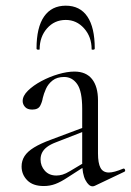

<svg xmlns="http://www.w3.org/2000/svg" viewBox="-20 -648 461 676"><path d="M314.2 6Q310.2 8 305.8 8Q292.6 8 281 -13.6Q269.4 -35.2 269.4 -76.2V-264.6Q269.4 -326.8 251.8 -351.9Q234.2 -377 205.8 -377Q180.8 -377 165.1 -364.7Q149.4 -352.4 141.7 -335Q134 -317.6 130.6 -303Q128.4 -288.8 121.4 -275.5Q114.4 -262.2 93.4 -262.2Q76.2 -262.2 68 -271.6Q59.8 -281 59.8 -292.2Q59.8 -310.6 78.5 -328.9Q97.2 -347.2 125.8 -362.5Q154.4 -377.8 185.5 -386.9Q216.6 -396 242 -396Q283 -396 304 -369.6Q325 -343.2 325 -294.6V-108Q325 -73.4 333.9 -57Q342.8 -40.6 363.4 -40.6Q381.4 -40.6 413.2 -54Q418 -56 420.1 -50.5Q422.2 -45 417.2 -43ZM134.2 7Q95.8 7 75.9 -13.3Q56 -33.6 56 -61.8Q56 -82 66.4 -98.3Q76.8 -114.6 99.8 -128.7Q122.8 -142.8 159.4 -156.2L279.4 -201.2L281.8 -187.8L176 -146.6Q157.6 -139.6 145.8 -130.7Q134 -121.8 128.4 -110.9Q122.8 -100 122.8 -86.6Q122.8 -63.8 137.8 -46.9Q152.8 -30 178.6 -30Q189 -30 200.1 -33.2Q211.2 -36.4 226.8 -45.8L290.4 -83.8L292.2 -71L218.2 -23.4Q193.8 -7.2 174.6 -0.1Q155.4 7 134.2 7ZM119.6 -474.6Q119.6 -472.6 114.1 -473Q108.6 -473.4 108.6 -477.2Q108.6 -551.4 135.1 -589.7Q161.6 -628 211.6 -628Q261.6 -628 287.6 -589.7Q313.6 -551.4 313.6 -477.2Q313.6 -473.4 308.1 -473Q302.6 -472.6 302.6 -474.6Q302.6 -518.4 276.1 -548.1Q249.6 -577.8 211.6 -577.8Q171.6 -577.8 145.6 -548.1Q119.6 -518.4 119.6 -474.6Z"/></svg>

Font: Cormorant Garamond Light
Style: Regular
Weight: 300
Designer: Christian Thalmann (Catharsis Fonts)
Foundry: Catharsis Fonts
Version: Version 4.001